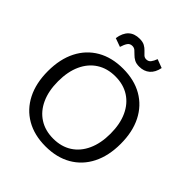

<svg xmlns="http://www.w3.org/2000/svg" viewBox="-249 -1094 1269 1269"><g transform="rotate(45 385.0 -460.0)"><path d="M384.8 11.7Q279.8 11.7 203.4 -32.5Q127 -76.7 85.7 -158.2Q44.4 -239.7 44.4 -351.6Q44.4 -463.9 85.7 -545.2Q127 -626.5 203.4 -670.7Q279.8 -714.8 384.8 -714.8Q489.7 -714.8 566.2 -670.7Q642.6 -626.5 683.8 -545.2Q725.1 -463.9 725.1 -351.6Q725.1 -239.7 683.8 -158.2Q642.6 -76.7 566.2 -32.5Q489.7 11.7 384.8 11.7ZM384.8 -60.5Q460.4 -60.5 515.4 -95.9Q570.3 -131.3 600.1 -196.8Q629.9 -262.2 629.9 -351.6Q629.9 -441.4 600.1 -506.6Q570.3 -571.8 515.4 -607.2Q460.4 -642.6 384.8 -642.6Q309.6 -642.6 254.4 -607.2Q199.2 -571.8 169.4 -506.6Q139.6 -441.4 139.6 -351.6Q139.6 -262.2 169.4 -196.8Q199.2 -131.3 254.4 -95.9Q309.6 -60.5 384.8 -60.5ZM449.7 -798.8Q421.9 -798.8 404.1 -808.6Q386.2 -818.4 373.8 -831.5Q361.3 -844.7 349.6 -854.5Q337.9 -864.3 321.8 -864.3Q299.8 -864.3 288.3 -847.4Q276.9 -830.6 268.1 -801.3L207.5 -823.2Q224.6 -932.1 322.8 -932.1Q352.1 -932.1 369.9 -922.1Q387.7 -912.1 399.9 -898.9Q412.1 -885.7 422.9 -875.7Q433.6 -865.7 448.7 -865.7Q469.2 -865.7 480.7 -880.4Q492.2 -895 501.5 -920.4L562 -897.5Q552.2 -848.6 523.2 -823.7Q494.1 -798.8 449.7 -798.8Z"/></g></svg>

Font: Schibsted Grotesk
Style: Regular
Weight: 400
Designer: Bakken & Baeck AS, Henrik Kongsvoll
Foundry: Schibsted ASA
Version: Version 1.100; ttfautohint (v1.8.4.7-5d5b);gftools[0.9.25]